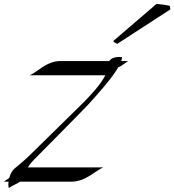

<svg xmlns="http://www.w3.org/2000/svg" viewBox="-61 -931 893 984"><path d="M541 -707 812 -882.8 809.4 -900.9C803.4 -902.3 790.3 -905.3 776.2 -907.2L756.3 -909.2C750.7 -910.6 745.1 -911.1 741.2 -911.1L518.8 -720.2C527.2 -710.4 535.2 -708 541 -707ZM550 -639.2C516.3 -639.2 500.9 -623.5 499.5 -618.2H248.5C175.8 -618.2 125.7 -557.1 90.8 -545.4H479C453.5 -495.6 405.5 -445.8 368.3 -407.2C342.5 -380.4 136.2 -180.7 109.2 -152.8C68.6 -110.8 28.3 -80.6 11.5 -65.4C-0.7 -54.2 -8.9 -36.6 -13.6 -19C-22.1 -12.7 -31.6 -6.3 -41.1 0H-17.2C-17.9 4.9 -18.2 9.7 -18.2 14.1C-18.2 22.3 -17.1 29.1 -15.4 33.2C-4.2 22.5 23.2 13.2 41.4 0H305.5C378.8 0 430.1 -58.6 468.7 -73.2H82C89.2 -85.4 100.3 -99.6 116.3 -115.7C145.2 -145 365.2 -366.7 391.5 -395.5C438.7 -447.8 511.3 -527.3 545.2 -586.4L560.8 -593.8C571.2 -601.6 583.2 -609.9 595.7 -618.2H560.5C562.4 -625 564.2 -631.8 564.8 -637.7C559.7 -638.7 554.9 -639.2 550 -639.2Z"/></svg>

Font: Pierce
Style: Oblique
Weight: 400
Italic angle: -15°
Version: Version 0.2.0